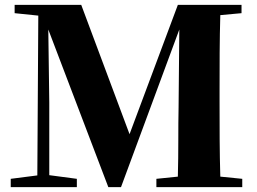

<svg xmlns="http://www.w3.org/2000/svg" viewBox="-20 -767 1054 787"><path d="M708 0H973V-34L883 -43C880 -144 880 -247 880 -351V-395C880 -499 880 -602 883 -705L970 -713V-747H709L511 -217L313 -747H40V-713L137 -703L133 -48L24 -34V0H295V-34L182 -49V-346L178 -646L424 0H476L715 -646L712 -327C710 -246 712 -145 709 -43L621 -34V0Z"/></svg>

Font: GenKiMin2 TW H
Style: Regular
Weight: 900
Version: Version 2.100;PS 2.1;hotconv 16.6.51;makeotf.lib2.5.65220 DE